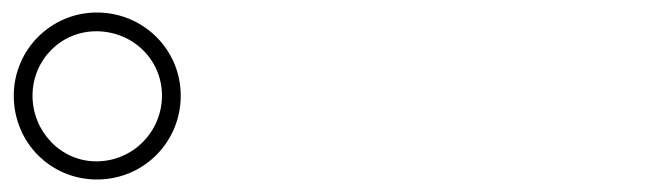

<svg xmlns="http://www.w3.org/2000/svg" viewBox="-20 -858 1040 307"><path d="M135 -571C210 -571 269 -631 269 -705C269 -779 209 -838 135 -838C61 -838 2 -778 2 -705C2 -630 61 -571 135 -571ZM134 -600C77 -600 32 -648 32 -705C32 -762 77 -808 134 -808C192 -808 239 -763 239 -705C239 -648 193 -600 134 -600Z"/></svg>

Font: LINE Seed JP_OTF Thin
Style: Regular
Weight: 250
Designer: LY Corporation & Fontrix & Fontworks
Version: Version 1.007